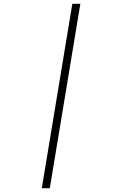

<svg xmlns="http://www.w3.org/2000/svg" viewBox="-20 -843 640 1006"><path d="M199 143 359 -823H401L241 143Z"/></svg>

Font: Iosevka Extralight Extended
Style: Italic
Weight: 200
Width: 7
Italic angle: -9°
Monospace: yes
Designer: Belleve Invis
Foundry: Belleve Invis
Version: Version 32.5.0; ttfautohint (v1.8.4)